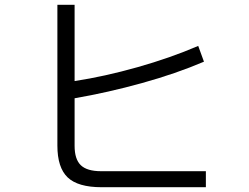

<svg xmlns="http://www.w3.org/2000/svg" viewBox="-20 -796 1040 803"><path d="M841 -80V-13H405Q306 -13 263 -54Q220 -95 220 -187V-776H292V-457Q417 -476 555 -515Q693 -554 809 -604L833 -538Q716 -488 573.5 -448.5Q431 -409 292 -385V-186Q292 -130 318 -105Q344 -80 403 -80Z"/></svg>

Font: IBM Plex Sans SC
Style: Regular
Weight: 400
Designer: Mike Abbink; Paul van der Laan; Pieter van Rosmalen; Eunyou Noh; Wujin Sim; Chorong Kim; Dohee Lee; Yejin We; Jinhee Kim
Foundry: Sandoll Inc.
Version: Version 1.000